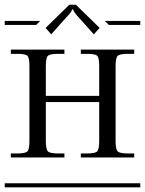

<svg xmlns="http://www.w3.org/2000/svg" viewBox="-29 -797 617 817"><path d="M-8.8 -17.1H567.9V0H-8.8ZM166 -516.1V-389.2H393.1V-516.1Q393.1 -551.3 384.5 -559.6Q376 -567.9 340.8 -567.9H314.9V-585.9H542V-567.9H516.1Q480.5 -567.9 471.7 -559.3Q462.9 -550.8 462.9 -516.1V-196.8Q462.9 -161.6 471.9 -152.8Q481 -144 516.1 -144H542V-127H314.9V-144H340.8Q376 -144 384.5 -152.8Q393.1 -161.6 393.1 -196.8V-362.8H166V-196.8Q166 -161.6 175 -152.8Q184.1 -144 219.2 -144H245.1V-127H17.1V-144H43.9Q79.1 -144 87.6 -152.8Q96.2 -161.6 96.2 -196.8V-516.1Q96.2 -551.3 87.6 -559.6Q79.1 -567.9 43.9 -567.9H17.1V-585.9H245.1V-567.9H219.2Q183.6 -567.9 174.8 -559.3Q166 -550.8 166 -516.1ZM417 -708H567.9V-690.9H434.1ZM-8.8 -708H142.1L125 -690.9H-8.8ZM293.9 -776.9 395 -678.2 370.1 -650.9 333 -692.9Q326.2 -700.7 314.7 -713.1Q303.2 -725.6 298.1 -731.4Q293 -737.3 288.1 -744.6Q283.2 -752 282.2 -756.8H277.8Q276.4 -750.5 270.5 -742.7Q264.6 -734.9 249 -718.3Q233.4 -701.7 226.1 -692.9L189 -650.9L165 -678.2L266.1 -776.9Z"/></svg>

Font: FoglihtenFr02
Style: Regular
Weight: 500
Version: Version 0.68